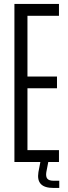

<svg xmlns="http://www.w3.org/2000/svg" viewBox="-20 -820 342 972"><path d="M53 0V-800H278.5V-740H119V-432.5H268.5V-373H119V-60H278.5V0ZM280 131.5H251Q206 131.5 187 111.8Q168 92 174.5 51.5L184.5 -0.5H224.5L214.5 51.5Q211 74 219.5 84.5Q228 95 251 95H280Z"/></svg>

Font: Big Shoulders Display Thin
Style: Regular
Weight: 400
Version: Version 2.002